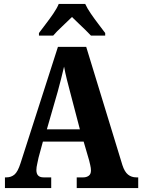

<svg xmlns="http://www.w3.org/2000/svg" viewBox="-20 -951 719 971"><path d="M5 0V-54H13Q36 -54 53 -68Q70 -82 84 -126L273 -714H416L599 -116Q610 -82 627.5 -68Q645 -54 669 -54H679V0H368V-54H402Q417 -54 428.5 -62Q440 -70 440 -89Q440 -101 436.5 -115.5Q433 -130 431 -139L403 -235H197L175 -154Q173 -142 168.5 -123.5Q164 -105 164 -91Q164 -54 200 -54H239V0ZM217 -297H384L335 -484Q326 -517 318 -549.5Q310 -582 304 -614Q297 -583 288.5 -550.5Q280 -518 272 -488ZM177 -784Q191 -803 211 -829Q231 -855 249.5 -882Q268 -909 277 -931H411Q421 -909 439.5 -882Q458 -855 478 -829Q498 -803 512 -784V-771H440Q430 -782 412.5 -799Q395 -816 376 -834Q357 -852 344 -865Q323 -844 294 -817Q265 -790 249 -771H177Z"/></svg>

Font: Noto Serif Tamil Condensed ExtraBold
Style: Regular
Weight: 800
Width: 3
Designer: Indian Type Foundry, Tom Grace, and the Monotype Design Team
Foundry: Monotype Imaging Inc.
Version: Version 2.004; ttfautohint (v1.8.4.7-5d5b)